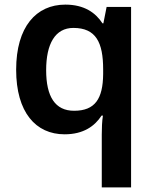

<svg xmlns="http://www.w3.org/2000/svg" viewBox="-20 -572 666 832"><path d="M421 11V240H548V-542H442L428 -471H424C394 -517 345 -552 263 -552C137 -552 50 -456 50 -270C50 -85 135 10 260 10C342 10 391 -26 420 -71H426C422 -47 421 -14 421 11ZM301 -92C219 -92 180 -153 180 -268C180 -382 219 -451 298 -451C396 -451 427 -388 427 -271V-251C426 -144 392 -92 301 -92Z"/></svg>

Font: Noto Sans Myanmar UI SemiBold
Style: Regular
Weight: 600
Designer: Monotype Design Team
Foundry: Monotype Imaging Inc.
Version: Version 2.103